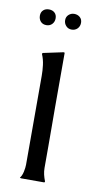

<svg xmlns="http://www.w3.org/2000/svg" viewBox="-69 -577 300 610"><g transform="rotate(10 81.0 -272.0)"><path d="M121.1 -3.9V-1Q120.6 -1 119.6 -0.5Q118.7 0 118.2 0H43.9L40.5 -2Q43.5 -4.4 45.9 -10Q48.3 -15.6 49.8 -22.2Q51.3 -28.8 52 -35.2Q52.7 -41.5 52.7 -45.4V-331.5Q52.7 -349.1 50.5 -366.7Q48.3 -384.3 41.5 -400.4V-402.3L43.9 -404.3L108.4 -418L111.8 -417Q111.8 -416.5 111.8 -401.4Q111.8 -386.2 111.8 -361.6Q111.8 -336.9 111.8 -305.4Q111.8 -273.9 111.8 -240.2Q111.8 -206.5 112.1 -173.8Q112.3 -141.1 112.3 -114.3Q112.3 -87.4 112.3 -68.8Q112.3 -50.3 112.3 -45.4Q112.3 -34.7 114.7 -24.2Q117.2 -13.7 121.1 -3.9ZM39.1 -543.9Q50.3 -543.9 57.4 -537.4Q64.5 -530.8 64.5 -519.5Q64.5 -508.3 57.4 -500.7Q50.3 -493.2 39.1 -493.2Q27.3 -493.2 20.5 -500.7Q13.7 -508.3 13.7 -519.5Q13.7 -530.8 20.8 -537.4Q27.8 -543.9 39.1 -543.9ZM120.6 -543.9Q131.3 -543.9 138.9 -537.4Q146.5 -530.8 146.5 -519.5Q146.5 -508.3 139.2 -500.7Q131.8 -493.2 120.6 -493.2Q109.4 -493.2 102.3 -501Q95.2 -508.8 95.2 -519.5Q95.2 -530.3 102.8 -537.1Q110.4 -543.9 120.6 -543.9Z"/></g></svg>

Font: CAT Linz
Style: Regular
Weight: 400
Designer: Peter Wiegel
Foundry: Peter Wiegel
Version: Version 1.08